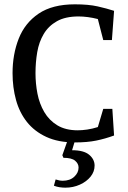

<svg xmlns="http://www.w3.org/2000/svg" viewBox="-20 -648 591 887"><path d="M326 10Q249 10 194 -15.5Q139 -41 104.5 -84.5Q70 -128 54 -186Q38 -244 38 -310Q38 -397 66.5 -469.5Q95 -542 158.5 -585Q222 -628 326 -628Q389 -628 431 -618.5Q473 -609 507 -598L497 -463H457L432 -560Q409 -566 386 -569Q363 -572 343 -572Q282 -572 243 -550Q204 -528 182 -491Q160 -454 152 -407Q144 -360 144 -310Q144 -262 153 -215.5Q162 -169 184.5 -130.5Q207 -92 245 -69Q283 -46 339 -46Q359 -46 383 -49.5Q407 -53 432 -61L457 -145H499L507 -22Q466 -7 424.5 1.5Q383 10 326 10ZM282 219Q269 219 255.5 217Q242 215 229 210L237 181Q246 184 254 185.5Q262 187 270 187Q303 187 323 168.5Q343 150 343 126Q343 108 327 94.5Q311 81 273 81L268 69L295 -7H329L313 46Q367 46 392 67Q417 88 417 117Q417 145 398.5 168Q380 191 349 205Q318 219 282 219Z"/></svg>

Font: Manuale Medium
Style: Regular
Weight: 500
Designer: Eduardo Tunni / Pablo Cosgaya
Foundry: Eduardo Tunni / Pablo Cosgaya
Version: Version 1.002